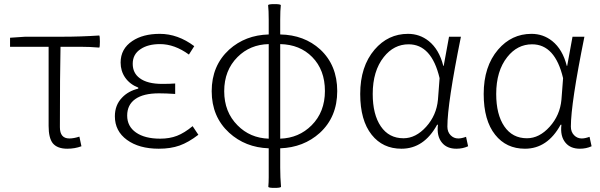

<svg xmlns="http://www.w3.org/2000/svg" viewBox="-20 -712 2924 936"><path d="M308 13Q259 13 237 -14Q217 -40 217 -98V-291V-484H29V-528L103 -533H284Q374 -533 464 -539Q467 -535 467 -509Q467 -483 464 -480Q418 -484 370 -484H275Q272 -350 272 -92Q272 -37 318 -37Q340 -37 367 -46L377 1Q345 13 308 13Z M754 13Q658 13 599 -30Q540 -73 540 -145Q540 -200 575 -236Q605 -268 654 -280V-285Q613 -301 590 -334Q568 -366 568 -407Q568 -474 625 -512Q677 -547 759 -547Q847 -547 927 -487L901 -446Q831 -497 760 -497Q702 -497 666 -473Q627 -448 627 -401Q627 -356 661 -331Q698 -303 771 -303Q807 -303 834 -305V-254Q788 -257 755 -257Q679 -257 639.5 -229Q600 -201 600 -148.5Q600 -96 643 -66Q686 -36 761 -36Q807 -36 843 -50Q879 -64 919 -97L947 -55Q899 -18 855.5 -2.5Q812 13 754 13Z M1318 204Q1290 204 1288 199Q1290 177 1290 152V105V11Q1176 7 1097 -65Q1012 -143 1012 -267.5Q1012 -392 1097 -470Q1176 -541 1290 -544V-616Q1290 -662 1287 -687Q1289 -692 1318 -692Q1347 -692 1349 -687Q1346 -662 1346 -616V-544Q1463 -542 1541 -471Q1624 -394 1624 -268Q1624 -142 1539 -64Q1460 7 1346 11V105Q1346 153 1350 199Q1347 204 1318 204ZM1290 -36V-266V-497Q1199 -495 1138 -434Q1073 -369 1073 -267.5Q1073 -166 1138 -101Q1199 -39 1290 -36ZM1346 -36Q1437 -39 1499 -101Q1564 -166 1564 -268.5Q1564 -371 1502 -434Q1442 -495 1346 -497V-266Z M1937 13Q1846 13 1792 -55Q1736 -125 1736 -254Q1736 -388 1806 -470Q1872 -547 1969 -547Q2026 -547 2070 -512Q2121 -471 2141 -391H2143L2156 -462L2169 -533H2227Q2161 -207 2161 -95Q2161 -69 2176.5 -53Q2192 -37 2214 -37Q2230 -37 2252 -45L2262 1Q2236 13 2205 13Q2159 13 2135 -16Q2108 -48 2115 -104H2111Q2047 13 1937 13ZM1947 -38Q2007 -38 2057.5 -94Q2108 -150 2115 -226L2119 -278L2123 -331Q2084 -496 1972 -496Q1900 -496 1851 -434Q1797 -366 1797 -254Q1797 -154 1836.5 -96Q1876 -38 1947 -38Z M2539 13Q2448 13 2394 -55Q2338 -125 2338 -254Q2338 -388 2408 -470Q2474 -547 2571 -547Q2628 -547 2672 -512Q2723 -471 2743 -391H2745L2758 -462L2771 -533H2829Q2763 -207 2763 -95Q2763 -69 2778.5 -53Q2794 -37 2816 -37Q2832 -37 2854 -45L2864 1Q2838 13 2807 13Q2761 13 2737 -16Q2710 -48 2717 -104H2713Q2649 13 2539 13ZM2549 -38Q2609 -38 2659.5 -94Q2710 -150 2717 -226L2721 -278L2725 -331Q2686 -496 2574 -496Q2502 -496 2453 -434Q2399 -366 2399 -254Q2399 -154 2438.5 -96Q2478 -38 2549 -38Z"/></svg>

Font: GenSekiGothic TW L
Style: Regular
Weight: 300
Version: Version 1.501;PS 1;hotconv 16.6.51;makeotf.lib2.5.65220